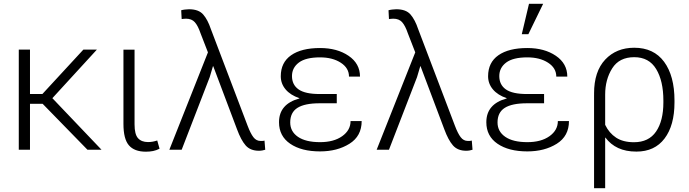

<svg xmlns="http://www.w3.org/2000/svg" viewBox="-20 -790 3634 1013"><path d="M205.1 -242.2H138.2V0H79.1V-528.3H138.2V-293.9H203.6L419.9 -528.3H491.2L256.3 -272L515.6 0H441.4Z M689.9 -527.8V-133.8Q689.9 -81.1 708.3 -60.8Q726.6 -40.5 760.7 -40.5Q773.9 -40.5 784.9 -42.5Q795.9 -44.4 809.6 -48.8L821.8 -5.4Q804.7 3.4 787.6 6.8Q770.5 10.3 750 10.3Q689 10.3 660.2 -23.2Q631.3 -56.6 631.3 -136.2V-527.8Z M938.5 0H873.5L1077.1 -513.7L1038.1 -614.3Q1024.4 -654.3 1007.8 -672.9Q991.2 -691.4 961.4 -691.4Q957 -691.4 949.7 -690.7Q942.4 -689.9 938.5 -689.5L936 -735.8Q941.9 -737.8 954.6 -739.5Q967.3 -741.2 977.1 -741.2Q1028.3 -741.2 1052.2 -713.4Q1076.2 -685.5 1092.3 -637.2L1286.6 -126Q1301.8 -85.9 1316.9 -66.2Q1332 -46.4 1354.5 -46.4Q1359.4 -46.4 1365.7 -46.6Q1372.1 -46.9 1375.5 -48.3L1379.4 0Q1374 2 1364.5 3.7Q1355 5.4 1346.2 5.4Q1300.8 5.4 1276.1 -22.7Q1251.5 -50.8 1230.5 -107.9L1105 -440.9L1103.5 -440.4L1086.4 -382.8Z M1452.1 -145Q1452.1 -193.4 1479 -224.6Q1505.9 -255.9 1559.6 -270.5V-272Q1512.2 -288.1 1486.8 -318.4Q1461.4 -348.6 1461.4 -387.7Q1461.4 -460.4 1515.9 -498.5Q1570.3 -536.6 1668.5 -536.6Q1758.8 -536.6 1819.1 -495.6Q1879.4 -454.6 1879.4 -385.7H1821.3Q1821.3 -431.2 1777.8 -459.2Q1734.4 -487.3 1668.5 -487.3Q1593.3 -487.3 1556.9 -460Q1520.5 -432.6 1520.5 -388.7Q1520.5 -342.8 1555.2 -318.4Q1589.8 -293.9 1666.5 -293.9H1756.8V-245.1H1666.5Q1587.4 -245.1 1549.3 -220.9Q1511.2 -196.8 1511.2 -144Q1511.2 -96.2 1552 -68.1Q1592.8 -40 1668.5 -40Q1741.2 -40 1785.4 -71.5Q1829.6 -103 1829.6 -151.4H1888.2Q1888.2 -71.8 1823.7 -31.5Q1759.3 8.8 1668.5 8.8Q1570.3 8.8 1511.2 -31.5Q1452.1 -71.8 1452.1 -145Z M2032.2 0H1967.3L2170.9 -513.7L2131.8 -614.3Q2118.2 -654.3 2101.6 -672.9Q2085 -691.4 2055.2 -691.4Q2050.8 -691.4 2043.5 -690.7Q2036.1 -689.9 2032.2 -689.5L2029.8 -735.8Q2035.6 -737.8 2048.3 -739.5Q2061 -741.2 2070.8 -741.2Q2122.1 -741.2 2146 -713.4Q2169.9 -685.5 2186 -637.2L2380.4 -126Q2395.5 -85.9 2410.6 -66.2Q2425.8 -46.4 2448.2 -46.4Q2453.1 -46.4 2459.5 -46.6Q2465.8 -46.9 2469.2 -48.3L2473.1 0Q2467.8 2 2458.3 3.7Q2448.7 5.4 2439.9 5.4Q2394.5 5.4 2369.9 -22.7Q2345.2 -50.8 2324.2 -107.9L2198.7 -440.9L2197.3 -440.4L2180.2 -382.8Z M2545.9 -145Q2545.9 -193.4 2572.8 -224.6Q2599.6 -255.9 2653.3 -270.5V-272Q2606 -288.1 2580.6 -318.4Q2555.2 -348.6 2555.2 -387.7Q2555.2 -460.4 2609.6 -498.5Q2664.1 -536.6 2762.2 -536.6Q2852.5 -536.6 2912.8 -495.6Q2973.1 -454.6 2973.1 -385.7H2915Q2915 -431.2 2871.6 -459.2Q2828.1 -487.3 2762.2 -487.3Q2687 -487.3 2650.6 -460Q2614.3 -432.6 2614.3 -388.7Q2614.3 -342.8 2648.9 -318.4Q2683.6 -293.9 2760.3 -293.9H2850.6V-245.1H2760.3Q2681.2 -245.1 2643.1 -220.9Q2605 -196.8 2605 -144Q2605 -96.2 2645.8 -68.1Q2686.5 -40 2762.2 -40Q2835 -40 2879.2 -71.5Q2923.3 -103 2923.3 -151.4H2981.9Q2981.9 -71.8 2917.5 -31.5Q2853 8.8 2762.2 8.8Q2664.1 8.8 2605 -31.5Q2545.9 -71.8 2545.9 -145ZM2771 -770H2845.7L2767.6 -609.4H2732.9Z M3538.6 -249.5Q3538.6 -128.4 3486.3 -59.3Q3434.1 9.8 3337.9 9.8Q3282.2 9.8 3241.7 -9Q3201.2 -27.8 3174.3 -64L3172.9 -63.5V203.1H3114.3V-292.5H3114.7L3114.3 -296.9Q3114.3 -413.1 3173.1 -475.6Q3231.9 -538.1 3326.2 -538.1Q3429.2 -538.1 3483.9 -463.9Q3538.6 -389.6 3538.6 -259.8ZM3480 -259.8Q3480 -362.8 3442.1 -425.5Q3404.3 -488.3 3326.2 -488.3Q3247.1 -488.3 3210 -429.4Q3172.9 -370.6 3172.9 -291V-131.3Q3193.8 -87.9 3230.7 -63.7Q3267.6 -39.6 3324.7 -39.6Q3402.8 -39.6 3441.4 -95.9Q3480 -152.3 3480 -249.5Z"/></svg>

Font: Roboto Web
Style: Light
Weight: 300
Designer: Google
Version: Version 1.200310; 2013